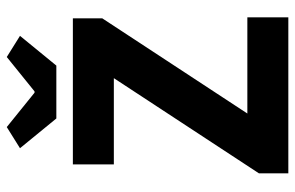

<svg xmlns="http://www.w3.org/2000/svg" viewBox="-176 -716 892 581"><g transform="rotate(-90 270.5 -426.0)"><path d="M36 0V-89L324 -528H63V-652H505V-563L217 -124H508V0ZM202 -702 112 -812 176 -852 280 -768H284L388 -852L452 -812L362 -702Z"/></g></svg>

Font: hySource Sans Pro
Style: Bold
Weight: 700
Designer: Paul D. Hunt
Foundry: Adobe Systems Incorporated
Version: Version 2.021;PS 2.000;hotconv 1.0.86;makeotf.lib2.5.63406